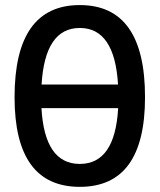

<svg xmlns="http://www.w3.org/2000/svg" viewBox="-20 -723 626 753"><path d="M293 9.8Q37.1 9.8 37.1 -341.8Q37.1 -703.1 293 -703.1Q548.8 -703.1 548.8 -341.8Q548.8 9.8 293 9.8ZM143.1 -391.6H442.9Q429.7 -613.3 293 -613.3Q156.2 -613.3 143.1 -391.6ZM293 -80.1Q431.2 -80.1 443.4 -298.8H142.6Q154.8 -80.1 293 -80.1Z"/></svg>

Font: Cascadia Code NF
Style: Regular
Weight: 400
Monospace: yes
Designer: Aaron Bell
Foundry: Saja Typeworks
Version: Version 2404.023; ttfautohint (v1.8.4)